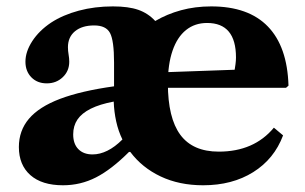

<svg xmlns="http://www.w3.org/2000/svg" viewBox="-20 -554 928 585"><path d="M491.5 -300Q491.5 -194.5 529.5 -143.2Q567.5 -92 646.5 -92Q754 -92 814.5 -165L842.5 -141.5Q815.5 -69.5 751.5 -29.5Q687.5 10.5 599 10.5Q526 10.5 469.2 -16.5Q412.5 -43.5 377 -91H373Q319.5 -37.5 272.5 -13.5Q225.5 10.5 172 10.5Q107.5 10.5 72.5 -20.5Q37.5 -51.5 37.5 -106Q37.5 -156 68.2 -192.2Q99 -228.5 163 -252.8Q227 -277 327.5 -291V-363.5Q327.5 -430.5 315.2 -453.5Q303 -476.5 267 -476.5Q230 -476.5 208.5 -458.8Q187 -441 187 -410Q187 -399 189 -387.8Q191 -376.5 191 -366Q191 -337.5 171.2 -318.8Q151.5 -300 122.5 -300Q93.5 -300 75.5 -318.5Q57.5 -337 57.5 -366Q57.5 -396.5 78.2 -428.5Q99 -460.5 135.5 -485Q171.5 -508.5 220 -521.5Q268.5 -534.5 324 -534.5Q371.5 -534.5 401.5 -524Q431.5 -513.5 453 -490Q488.5 -511 531.5 -522.8Q574.5 -534.5 623.5 -534.5Q737 -534.5 796.2 -473.2Q855.5 -412 859 -293L851.5 -286.5H482.5L484 -334L695 -341.5Q696 -347 697.5 -358.2Q699 -369.5 699 -379Q699 -484 611 -484Q573.5 -484 546.8 -462.5Q520 -441 505.8 -399.8Q491.5 -358.5 491.5 -300ZM262 -83.5Q284.5 -83.5 307.2 -94.8Q330 -106 353 -129Q340.5 -154.5 334 -184.2Q327.5 -214 326.5 -244.5Q284 -236.5 256.5 -222.8Q229 -209 216 -189.8Q203 -170.5 203 -144.5Q203 -115.5 218.8 -99.5Q234.5 -83.5 262 -83.5Z"/></svg>

Font: Libre Caslon Text
Style: Regular
Weight: 400
Designer: Pablo Impallari, Rodrigo Fuenzalida, Katja Schimmel
Foundry: Pablo Impallari, Rodrigo Fuenzalida
Version: Version 2.000